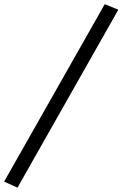

<svg xmlns="http://www.w3.org/2000/svg" viewBox="-150 -741 583 913"><path d="M-66.9 151.4 -130.4 122.6 348.1 -721.2 412.6 -694.8Z"/></svg>

Font: Elstob 10pt SemiBold
Style: Italic
Weight: 600
Italic angle: -20°
Designer: Peter S. Baker
Version: Version 1.015